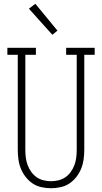

<svg xmlns="http://www.w3.org/2000/svg" viewBox="-20 -988 540 1016"><path d="M250 8Q225 8 199.5 2.5Q174 -3 153 -17Q132 -31 116 -51.5Q100 -72 90.5 -95.5Q81 -119 77.5 -144.5Q74 -170 74 -195V-698H19V-735H170V-698H114V-195Q114 -175 116.5 -154.5Q119 -134 126 -115Q133 -96 145 -79Q157 -62 173.5 -50.5Q190 -39 210 -34Q230 -29 250 -29Q270 -29 290 -34Q310 -39 326.5 -50.5Q343 -62 355 -79Q367 -96 374 -115Q381 -134 383.5 -154.5Q386 -175 386 -195V-698H330V-735H481V-698H426V-195Q426 -170 422.5 -144.5Q419 -119 409.5 -95.5Q400 -72 384 -51.5Q368 -31 347 -17Q326 -3 300.5 2.5Q275 8 250 8ZM257 -804 133 -942 167 -968 284 -826Z"/></svg>

Font: Iosevka Slab Extralight
Style: Regular
Weight: 200
Monospace: yes
Designer: Belleve Invis
Foundry: Belleve Invis
Version: Version 11.1.1; ttfautohint (v1.8.3)